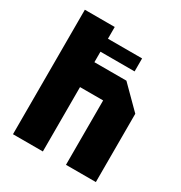

<svg xmlns="http://www.w3.org/2000/svg" viewBox="-166 -817 879 935"><g transform="rotate(30 274.0 -350.0)"><path d="M41 0V-700H209V-502H389L507 -384V0H339V-362H209V0ZM48 -561V-634H401V-561Z"/></g></svg>

Font: Tektur SemiCondensed
Style: Bold
Weight: 700
Width: 4
Designer: Adam Jagosz
Foundry: Adam Jagosz
Version: Version 1.005;gftools[0.9.30]